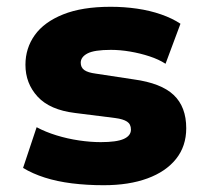

<svg xmlns="http://www.w3.org/2000/svg" viewBox="-20 -535 605 566"><path d="M286 11Q236 11 192 5.5Q148 0 112 -11.5Q76 -23 48 -40L88 -160Q114 -146 146.5 -136Q179 -126 213 -121Q247 -116 277 -116Q324 -116 345 -125.5Q366 -135 366 -153Q366 -169 354.5 -176.5Q343 -184 320 -187L201 -202Q127 -211 91 -250Q55 -289 55 -344Q55 -393 82.5 -431.5Q110 -470 166 -492.5Q222 -515 306 -515Q346 -515 384 -509.5Q422 -504 455 -492.5Q488 -481 512 -465L468 -347Q448 -360 420.5 -369Q393 -378 363.5 -383Q334 -388 307 -388Q258 -388 238 -377.5Q218 -367 218 -350Q218 -336 228.5 -328.5Q239 -321 262 -318L374 -301Q455 -290 492 -255Q529 -220 529 -157Q529 -104 499 -66.5Q469 -29 414.5 -9Q360 11 286 11Z"/></svg>

Font: Nunito Sans 8pt Black
Style: Regular
Weight: 900
Version: Version 3.101;gftools[0.9.27]